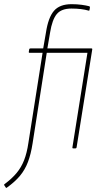

<svg xmlns="http://www.w3.org/2000/svg" viewBox="-70 -711 486 920"><path d="M154 -458 86 -23Q78 28 64 65Q50 102 26 131Q2 160 -37 188Q-40 191 -42 188L-50 176Q-51 172 -48 171Q-13 145 9.5 118Q32 91 45.5 56.5Q59 22 66 -26L134 -458H71Q67 -458 68 -463L70 -475Q71 -479 76 -479H137L150 -554Q161 -627 188.5 -659Q216 -691 273 -691Q299 -691 321 -688Q343 -685 358 -681Q361 -680 361 -675L359 -664Q359 -659 355 -660Q338 -665 317.5 -667.5Q297 -670 272 -670Q224 -670 202 -643.5Q180 -617 170 -555L157 -479H368Q373 -479 372 -474L297 -5Q296 0 291 0H281Q276 0 277 -5L349 -458Z"/></svg>

Font: Sofia Sans Condensed Thin
Style: Italic
Weight: 250
Italic angle: -9°
Version: Version 4.100